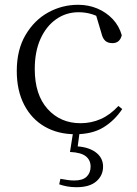

<svg xmlns="http://www.w3.org/2000/svg" viewBox="-20 -546 572 801"><path d="M294 14Q222 14 167 -17.5Q112 -49 81 -108.5Q50 -168 50 -250Q50 -338 86.5 -400Q123 -462 181 -494Q239 -526 306 -526Q349 -526 386 -510.5Q423 -495 450 -466.5Q477 -438 488 -399Q480 -366 449 -366Q430 -366 419 -376Q408 -386 403 -408L377 -495L423 -456Q392 -478 364.5 -486.5Q337 -495 308 -495Q256 -495 214.5 -466Q173 -437 149 -384Q125 -331 125 -258Q125 -151 178.5 -91.5Q232 -32 316 -32Q361 -32 400.5 -49.5Q440 -67 474 -104L490 -91Q457 -42 410.5 -14Q364 14 294 14ZM272 88 286 -1H313L302 81L289 64Q345 65 377.5 88Q410 111 410 149Q410 186 382 210.5Q354 235 299 235Q277 235 259 231.5Q241 228 227 223L232 200Q248 203 262.5 205Q277 207 290 207Q325 207 341.5 191Q358 175 358 149Q358 122 338 106Q318 90 272 88Z"/></svg>

Font: Noto Serif TC ExtraLight Light
Style: Regular
Weight: 300
Version: Version 2.003-H1;hotconv 1.1.1;makeotfexe 2.6.0